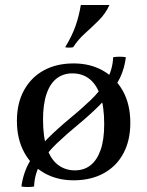

<svg xmlns="http://www.w3.org/2000/svg" viewBox="-20 -710 592 772"><path d="M435 -480Q461 -484 486 -480Q479 -421 449.5 -373.5Q420 -326 379 -285.5Q338 -245 293 -208Q248 -171 208.5 -133.5Q169 -96 144 -54Q119 -12 117 40Q92 44 66 40Q74 -19 103 -66.5Q132 -114 173 -154.5Q214 -195 259 -232Q304 -269 343.5 -306.5Q383 -344 408 -386.5Q433 -429 435 -480ZM271 -415Q235 -415 208.5 -395Q182 -375 167.5 -333.5Q153 -292 153 -229Q153 -159 169 -113.5Q185 -68 214 -46.5Q243 -25 281 -25L276 15Q210 15 158.5 -14Q107 -43 77.5 -97Q48 -151 48 -224Q48 -295 76.5 -347Q105 -399 156 -427Q207 -455 276 -455ZM281 -25Q318 -25 344 -45.5Q370 -66 384.5 -107Q399 -148 399 -211Q399 -282 383 -327Q367 -372 338.5 -393.5Q310 -415 271 -415L276 -455Q343 -455 394 -426Q445 -397 474.5 -343.5Q504 -290 504 -216Q504 -145 476 -93Q448 -41 396.5 -13Q345 15 276 15ZM420 -690Q405 -656 378 -629Q351 -602 322.5 -576.5Q294 -551 274 -520Q258 -517 242 -520Q270 -566 284 -606.5Q298 -647 305 -690Z"/></svg>

Font: Poltawski Nowy
Style: Regular
Weight: 400
Designer: Adam Pótawski, Mateusz Machalski, Borys Kosmynka, Ania Wieluska
Foundry: Capitalics.wtf
Version: Version 1.001;gftools[0.9.25]